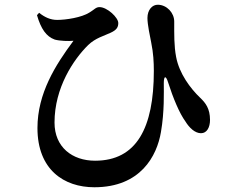

<svg xmlns="http://www.w3.org/2000/svg" viewBox="-20 -752 970 810"><path d="M378 38C573 38 642 -94 659 -195C674 -281 671 -364 671 -401C671 -433 680 -434 689 -405C710 -339 737 -274 762 -240C779 -212 803 -190 828 -190C853 -190 866 -215 866 -246C866 -294 847 -318 825 -339C783 -379 736 -442 723 -512C714 -559 715 -607 715 -661C715 -698 684 -731 647 -732C622 -733 602 -710 602 -676C602 -648 613 -598 618 -572C627 -528 629 -490 629 -453C629 -212 556 -74 381 -74C285 -74 210 -131 210 -235C210 -382 290 -501 352 -562C383 -592 420 -601 447 -614C473 -626 479 -638 479 -655C479 -678 432 -722 400 -722C384 -722 379 -712 357 -699C324 -678 258 -668 221 -668C193 -668 169 -679 145 -698L136 -688C153 -630 175 -598 211 -585C233 -579 270 -578 290 -580C214 -478 138 -358 138 -212C138 -36 250 38 378 38Z"/></svg>

Font: GenRyuMin2 TW B
Style: Regular
Weight: 700
Version: Version 2.100;PS 2.1;hotconv 16.6.51;makeotf.lib2.5.65220 DE